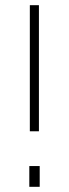

<svg xmlns="http://www.w3.org/2000/svg" viewBox="-20 -720 265 740"><path d="M95 -214V-700H130V-214ZM93 0V-80H133V0Z"/></svg>

Font: TitilliumWeb ExtraLight
Style: Regular
Weight: 400
Designer: Mohamed Gaber, Accademia di Belle Arti di Urbino and others
Foundry: Kief Type Foundry, Accademia di Belle Arti di Urbino and others
Version: Version 3.000; ttfautohint (v1.8.2)